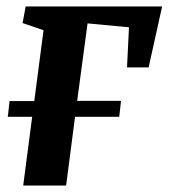

<svg xmlns="http://www.w3.org/2000/svg" viewBox="-20 -571 519 591"><path d="M59 -551H479L437.5 -363.5H371L377 -487L249.5 -499L217.5 -260.5H352.5L347 -211.5H211L183.5 0H51.5L79 -211.5H4L9.5 -260H85.5L114 -478L49.5 -500Z"/></svg>

Font: Merriweather 28pt
Style: Bold Italic
Weight: 700
Italic angle: -7.8°
Version: Version 2.101